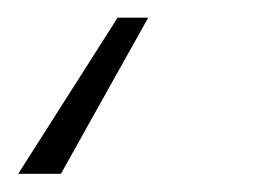

<svg xmlns="http://www.w3.org/2000/svg" viewBox="-32 2 300 214"><path d="M133.2 21.7 35.9 195.7H-11.7L99.1 21.7Z"/></svg>

Font: Inter P Extra Light
Style: Italic
Weight: 200
Italic angle: 9.39999°
Designer: Rasmus Andersson
Foundry: rsms
Version: Version 3.018;git-588b23468